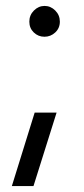

<svg xmlns="http://www.w3.org/2000/svg" viewBox="-20 -478 282 648"><path d="M93 150H20L97 -98H171ZM130.5 -458Q151 -458 166.5 -442.5Q182 -427 182 -405Q182 -383 166.5 -368.5Q151 -354 130 -354Q109 -354 94 -368.5Q79 -383 79 -405Q79 -427 94.5 -442.5Q110 -458 130.5 -458Z"/></svg>

Font: Kelly Slab
Style: Regular
Weight: 400
Designer: Denis Masharov
Foundry: Denis Masharov
Version: Version 1.001